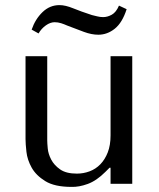

<svg xmlns="http://www.w3.org/2000/svg" viewBox="-20 -720 621 752"><path d="M80 -500V-175Q80 -157 83.5 -125.5Q87 -94 104 -63.5Q121 -33 157.5 -10.5Q194 12 260 12Q289 13 323.5 0.5Q358 -12 393 -47L409 -63H413V0H498V-500H413V-190Q413 -151 402 -123Q391 -95 373 -76.5Q355 -58 331 -49Q307 -40 281 -40Q239 -40 215.5 -56.5Q192 -73 180.5 -95Q169 -117 167 -138.5Q165 -160 165 -170V-500ZM131 -589Q142 -608 159.5 -620.5Q177 -633 194 -633Q207 -633 219.5 -629Q232 -625 243 -620Q279 -606 309 -595Q339 -584 365 -584Q400 -584 429.5 -607.5Q459 -631 476 -684L446 -698Q435 -672 418 -662.5Q401 -653 384 -653Q372 -653 360.5 -656Q349 -659 340 -661Q297 -675 266.5 -687.5Q236 -700 213 -700Q175 -700 146.5 -672.5Q118 -645 104 -604Z"/></svg>

Font: Tenor Sans
Style: Regular
Weight: 400
Designer: Denis Masharov
Foundry: Denis Masharov
Version: Version 1.1